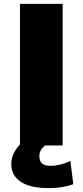

<svg xmlns="http://www.w3.org/2000/svg" viewBox="-20 -750 426 990"><path d="M213 0Q183 22 183 55Q183 105 238 105Q290 105 343 80L358 200Q300 220 233 220Q136 220 87 187.5Q38 155 38 95Q38 43 83 -5V-730H303V0Z"/></svg>

Font: Mplus 1p Black
Style: Regular
Weight: 900
Version: Version 1.061